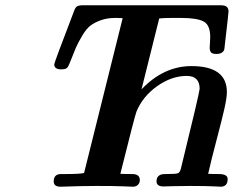

<svg xmlns="http://www.w3.org/2000/svg" viewBox="-20 -706 911 726"><path d="M183.1 -20Q183.1 -47.9 210.9 -47.9H229Q280.8 -47.9 297.9 -51.8L443.8 -637.2Q435.1 -638.2 416 -638.2Q385.3 -638.2 361.6 -629.6Q337.9 -621.1 322.5 -609.6Q307.1 -598.1 291.5 -572Q275.9 -545.9 267.3 -526.4Q258.8 -506.8 243.2 -466.8Q238.3 -453.6 232.7 -448.7Q227.1 -443.8 210.9 -443.8Q185.1 -443.8 185.1 -462.9Q185.1 -468.8 258.8 -661.1Q263.7 -676.3 270.3 -681.2Q276.9 -686 292 -686H816.9Q843.8 -686 844.2 -663.1Q844.2 -656.2 830.1 -536.1Q829.1 -522.9 827.6 -517.6Q826.2 -512.2 819.1 -507.1Q812 -502 797.9 -502Q782.7 -502 777.8 -508.1Q772.9 -514.2 772.9 -525.9Q772.9 -530.8 773.9 -543.9Q774.9 -557.1 774.9 -565.9Q774.9 -611.8 749.5 -625Q724.1 -638.2 664.1 -638.2H629.9Q597.7 -638.2 582 -636.2L515.1 -368.2Q599.1 -456.1 704.1 -456.1Q837.9 -456.1 837.9 -357.9Q837.9 -336.9 828.4 -294.4Q818.8 -252 798.8 -176.5Q778.8 -101.1 767.1 -48.8Q780.3 -47.9 807.1 -47.9Q841.3 -47.9 840.8 -28.8Q840.8 0 814 0Q811 0 795.9 -1Q780.8 -2 754.9 -2.4Q729 -2.9 699.2 -2.9Q665 -2.9 633.1 -2Q601.1 -1 598.1 -1Q572.3 -1 571.8 -20Q571.8 -47.9 604 -47.9H607.9Q646 -47.9 653.1 -51Q660.2 -54.2 664.1 -68.8Q732.9 -349.6 734.9 -370.1Q734.9 -418.9 686 -418.9Q628.9 -418.9 574.5 -380.4Q520 -341.8 496.1 -284.2Q490.2 -270 435.1 -48.8Q449.2 -47.9 476.1 -47.9H480Q508.8 -47.9 508.8 -24.9Q508.8 -15.1 502 -7.6Q495.1 0 481.9 0Q479 0 444.6 -1.5Q410.2 -2.9 345.2 -2.9Q291 -2.9 210 0H209Q183.1 0 183.1 -20Z"/></svg>

Font: CMU Serif
Style: BoldItalic
Weight: 700
Italic angle: -14.04°
Version: Version 0.7.0